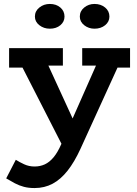

<svg xmlns="http://www.w3.org/2000/svg" viewBox="-20 -715 694 973"><path d="M155.3 238Q125 238 101 231.7Q76.9 225.3 55.2 213.8Q33.6 202.3 11.4 189L60.1 94.8Q78.5 106.4 102.6 117.6Q126.7 128.8 155.3 128.8Q183.3 128.8 207.1 117.9Q230.9 106.9 251.5 82.2Q272.1 57.5 289.9 16.8L497.9 -453.8H612.6L387.7 39.5Q357.2 106 322.4 150.1Q287.6 194.2 246.6 216.1Q205.5 238 155.3 238ZM312.2 54.2 71.7 -416.3H209.7L396.4 -9.3ZM26.1 -372.5V-471H298.7V-382.5H134.6L131.6 -372.5ZM396.6 -382.5V-471H639.1V-372.5H536.9L534.3 -382.5ZM458.8 -569.6Q429.1 -569.6 406.8 -587.2Q384.5 -604.8 384.5 -631Q384.5 -658.8 406.8 -676.9Q429.1 -695 458.8 -695Q491 -695 512.8 -676.9Q534.5 -658.8 534.5 -631Q534.5 -604.8 512.8 -587.2Q491 -569.6 458.8 -569.6ZM232.5 -569.6Q202 -569.6 179.5 -587.2Q156.9 -604.8 156.9 -631Q156.9 -658.8 179.5 -676.9Q202 -695 232.5 -695Q264.9 -695 285.9 -676.9Q306.9 -658.8 306.9 -631Q306.9 -604.8 285.9 -587.2Q264.9 -569.6 232.5 -569.6Z"/></svg>

Font: BioRhyme ExtraBold
Style: Regular
Weight: 800
Designer: Aoife Mooney
Foundry: Aoife Mooney Type
Version: Version 1.600;gftools[0.9.33]